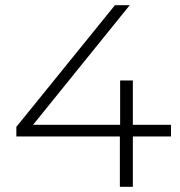

<svg xmlns="http://www.w3.org/2000/svg" viewBox="-20 -720 694 740"><path d="M43 -194V-231L423 -700H480L101 -231L73 -239H639V-194ZM442 0V-194L443 -239V-410H492V0Z"/></svg>

Font: Montserrat Thin Light
Style: Regular
Weight: 300
Version: Version 9.000